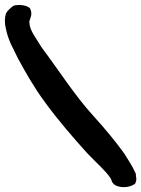

<svg xmlns="http://www.w3.org/2000/svg" viewBox="-24 -700 578 786"><path d="M0 -583C4 -563 10 -544 20 -521L50 -460C80 -405 114 -344 159 -283C211 -211 276 -136 332 -74C370 -34 406 -3 427 27C430 31 432 37 434 42V44C438 48 441 59 464 64C490 70 517 62 529 52C533 44 536 35 533 23L532 13L531 9C517 -21 506 -38 485 -71C450 -120 406 -173 357 -227C282 -309 215 -415 147 -505C127 -539 97 -576 97 -604V-606C95 -612 95 -611 97 -615L102 -631C107 -646 103 -658 98 -667C85 -678 61 -682 36 -678C26 -676 7 -655 7 -655L1 -646C-6 -626 -5 -603 0 -583Z"/></svg>

Font: Stray Cat
Style: ExBlkExt
Weight: 1000
Version: Version 1.0